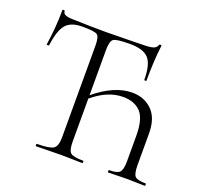

<svg xmlns="http://www.w3.org/2000/svg" viewBox="-116 -782 945 910"><g transform="rotate(20 356.5 -327.0)"><path d="M703 -12Q705 -12 705 -6Q705 0 703 0Q693 0 662 -1Q631 -2 611 -2Q593 -2 561 -1Q529 0 518 0Q516 0 516 -6Q516 -12 518 -12Q559 -12 571.5 -25Q584 -38 584 -81V-209Q584 -294 552.5 -327.5Q521 -361 463 -361Q386 -361 310 -297V-81Q310 -37 323.5 -24.5Q337 -12 387 -12Q390 -12 390 -6Q390 0 387 0Q374 0 339.5 -1Q305 -2 282 -2Q256 -2 213 -1Q170 0 154 0Q152 0 152 -6Q152 -12 154 -12Q218 -12 237 -24.5Q256 -37 256 -81V-544Q256 -590 241.5 -599Q227 -608 167 -608Q110 -608 84.5 -578Q59 -548 49 -471Q49 -469 43 -469Q37 -469 37 -471Q51 -563 51 -647Q51 -652 57 -652Q63 -652 63 -647Q63 -625 116 -625Q202 -622 282 -622Q331 -622 388.5 -623.5Q446 -625 463 -625Q499 -625 516 -630Q533 -635 538 -650Q539 -654 544.5 -654Q550 -654 550 -650Q540 -572 540 -471Q540 -469 534.5 -469Q529 -469 529 -471Q529 -548 502.5 -578Q476 -608 407 -608Q341 -608 325.5 -598Q310 -588 310 -542V-314Q408 -395 497 -395Q558 -395 597.5 -356Q637 -317 637 -240V-81Q637 -37 649 -24.5Q661 -12 703 -12Z"/></g></svg>

Font: t
Style: Regular
Weight: 300
Designer: Christian Thalmann (Catharsis Fonts)
Version: Version 1.000;PS 002.000;hotconv 1.0.88;makeotf.lib2.5.64775